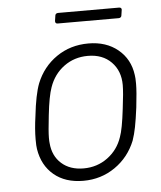

<svg xmlns="http://www.w3.org/2000/svg" viewBox="-49 -681 615 732"><g transform="rotate(-5 258.5 -315.0)"><path d="M75 -128Q73 -139 73 -165Q73 -205 80 -253Q89 -335 105 -377Q130 -439 183 -475.5Q236 -512 305 -512Q373 -512 418 -475Q463 -438 471 -377Q473 -367 473 -343Q473 -313 466 -253Q460 -207 454.5 -179Q449 -151 441 -128Q416 -66 362.5 -29Q309 8 241 8Q172 8 128.5 -28.5Q85 -65 75 -128ZM394 -146Q405 -175 414 -252Q422 -314 422 -343Q422 -397 388.5 -431Q355 -465 299 -465Q247 -465 207.5 -436Q168 -407 151 -358Q139 -325 131 -252Q124 -191 124 -167Q124 -152 125 -146Q129 -97 161.5 -68Q194 -39 246 -39Q298 -39 338 -68.5Q378 -98 394 -146ZM186 -608 189 -628Q189 -632 192 -635Q195 -638 200 -638H434Q439 -638 441.5 -635Q444 -632 443 -628L440 -608Q440 -604 437 -601Q434 -598 429 -598H195Q186 -598 186 -608Z"/></g></svg>

Font: Barlow Light
Style: Italic
Weight: 300
Italic angle: -7°
Designer: Jeremy Tribby
Foundry: Tribby Type
Version: Version 1.408